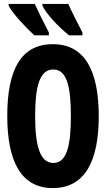

<svg xmlns="http://www.w3.org/2000/svg" viewBox="-20 -950 540 978"><path d="M332 -770H400V-784C366 -850 339 -904 328 -930H196V-921C214 -882 276 -814 332 -770ZM155 -770H229V-784C195 -850 171 -899 157 -930H24V-921C41 -885 113 -808 155 -770ZM249 8C413 8 483 -130 483 -358C483 -588 413 -725 249 -725C84 -725 17 -590 17 -360C17 -130 86 8 249 8ZM252 -120C182 -120 159 -212 159 -359C159 -507 181 -596 251 -596C319 -596 341 -515 341 -358C341 -214 322 -120 252 -120Z"/></svg>

Font: Noto Sans Mono ExtraCondensed ExtraBold
Style: Regular
Weight: 800
Width: 2
Designer: Monotype Design Team
Foundry: Monotype Imaging Inc.
Version: Version 2.014